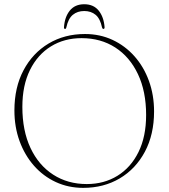

<svg xmlns="http://www.w3.org/2000/svg" viewBox="-20 -873 796 906"><path d="M381 -712.5Q451.5 -712.5 511 -684.8Q570.5 -657 614.5 -607.5Q658.5 -558 682.8 -491.2Q707 -424.5 707 -347Q707 -238.5 663.8 -157.2Q620.5 -76 545 -31.2Q469.5 13.5 372.5 13.5Q302.5 13.5 243.2 -14Q184 -41.5 140.2 -91.2Q96.5 -141 72.2 -207.5Q48 -274 48 -352Q48 -460.5 91 -541.5Q134 -622.5 209.2 -667.5Q284.5 -712.5 381 -712.5ZM669.5 -330.5Q669.5 -441.5 631 -523Q592.5 -604.5 524 -648.8Q455.5 -693 365 -693Q283.5 -693 220.5 -654.2Q157.5 -615.5 121.5 -542.8Q85.5 -470 85.5 -368.5Q85.5 -256.5 123.8 -175Q162 -93.5 230.8 -49Q299.5 -4.5 389.5 -4.5Q471 -4.5 534.2 -43.5Q597.5 -82.5 633.5 -155.5Q669.5 -228.5 669.5 -330.5ZM377.5 -821Q345.5 -821 323.8 -803.2Q302 -785.5 293 -743.5Q291.5 -736.5 287 -736.5Q281.5 -736.5 282 -744.5Q285 -792.5 309.2 -822.8Q333.5 -853 377.5 -853Q421.5 -853 445.8 -822.8Q470 -792.5 473.5 -744.5Q473.5 -736.5 468 -736.5Q463.5 -736.5 461.5 -743.5Q452.5 -785.5 431 -803.2Q409.5 -821 377.5 -821Z"/></svg>

Font: Fraunces 72pt S000 Thin
Style: Regular
Weight: 100
Version: Version 1.000; ttfautohint (v1.8.3)